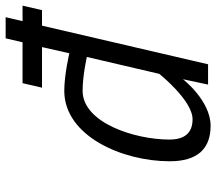

<svg xmlns="http://www.w3.org/2000/svg" viewBox="-63 -695 767 681"><g transform="rotate(-90 320.5 -354.5)"><path d="M399 -173C399 -173 305 -55 238 -55C188 -55 166 -85 166 -137C166 -261 226 -445 339 -445C393 -445 459 -430 459 -430L399 -173ZM525 -718 511 -658H366L350 -589H494L472 -492C472 -492 397 -510 339 -510C179 -510 89 -305 89 -136C89 -39 132 9 215 9C304 9 380 -89 380 -89L361 0H433L570 -589H625L641 -658H586L600 -718Z"/></g></svg>

Font: RazerF5
Style: Italic
Weight: 400
Foundry: Razer Inc.
Version: Version 2